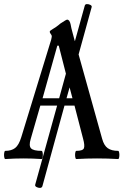

<svg xmlns="http://www.w3.org/2000/svg" viewBox="-22 -774 610 938"><path d="M4 3Q0 3 -1.5 -7Q-3 -17 -1.5 -27Q0 -37 4 -37Q34 -37 52 -51Q70 -65 82 -104L228 -580Q229 -585 230 -589.5Q231 -594 231 -597Q231 -602 226 -608Q221 -614 221 -619Q221 -624 234 -631Q240 -634 252 -642.5Q264 -651 273 -659Q287 -668 295 -673Q303 -678 306 -678Q318 -678 323 -655Q326 -637 332 -616Q338 -595 343 -575L344 -573L392 -746Q394 -754 403 -754Q412 -754 419.5 -750Q427 -746 426 -740L362 -508L477 -96Q486 -63 504.5 -50Q523 -37 555 -37Q559 -37 560.5 -27Q562 -17 560.5 -7Q559 3 555 3Q504 0 452 0Q401 0 351 3Q347 3 345.5 -7Q344 -17 345.5 -27Q347 -37 351 -37Q383 -37 388 -50Q393 -63 384 -96L342 -258H293L185 136Q182 144 173 144Q164 144 156 139.5Q148 135 150 128L257 -258H175L128 -95Q118 -62 129.5 -49.5Q141 -37 181 -37Q185 -37 186.5 -27Q188 -17 186.5 -7Q185 3 181 3Q137 0 93 0Q49 0 4 3ZM186 -294H267L300 -414L265 -551H258ZM332 -294 318 -347 303 -294Z"/></svg>

Font: Junicode Two Beta Condensed Medium
Style: Regular
Weight: 500
Width: 3
Designer: Peter S. Baker
Foundry: Briery Creek Software
Version: Version 1.053; ttfautohint (v1.8.4)